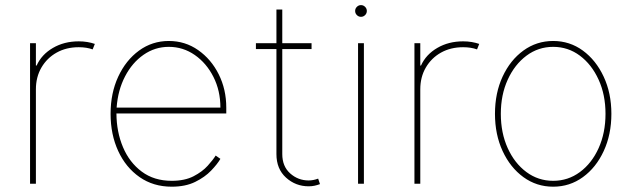

<svg xmlns="http://www.w3.org/2000/svg" viewBox="-20 -713 2456 745"><path d="M96.6 0V-545.5H119.3V-458.8H122.2Q141.3 -501.4 185.2 -527Q229 -552.6 285.5 -552.6Q303.3 -552.6 319.1 -549.9Q334.9 -547.2 348 -542.6L339.5 -521.3Q316.1 -529.8 285.5 -529.8Q237.2 -529.8 199.8 -508.9Q162.3 -487.9 140.8 -451Q119.3 -414.1 119.3 -366.5V0Z M646.3 11.4Q574.9 11.4 521.5 -25.9Q468 -63.2 438.6 -127.1Q409.1 -191.1 409.1 -271.3Q409.1 -351.6 438.7 -415.5Q468.4 -479.4 519.5 -516.7Q570.7 -554 634.9 -554Q698.5 -554 748.9 -518.6Q799.4 -483.3 828.7 -424.7Q858 -366.1 858 -295.5V-272.7H431.8Q432.2 -201.3 457.2 -142Q482.2 -82.7 530 -47.1Q577.8 -11.4 646.3 -11.4Q696.7 -11.4 731 -29.1Q765.3 -46.9 786 -70Q806.8 -93 816.8 -109.4L835.2 -96.6Q823.2 -76 799 -50.8Q774.9 -25.6 737.2 -7.1Q699.6 11.4 646.3 11.4ZM432.5 -295.5H835.2Q835.2 -361.2 808.2 -414.6Q781.2 -468 735.8 -499.6Q690.3 -531.2 634.9 -531.2Q581.3 -531.2 537.1 -500.5Q492.9 -469.8 465.2 -416.5Q437.5 -363.3 432.5 -295.5Z M1188.9 -545.5V-522.7H1075.3V-115.1Q1075.3 -67.5 1106 -40.1Q1136.7 -12.8 1177.6 -12.8Q1195.3 -12.8 1214.5 -19.9L1221.6 1.4Q1210.9 5.3 1200.6 7.6Q1190.3 9.9 1177.6 9.9Q1127.1 9.9 1089.8 -23.8Q1052.6 -57.5 1052.6 -115.1V-522.7H973V-545.5H1052.6V-676.1H1075.3V-545.5Z M1369.3 0V-545.5H1392V0ZM1380.7 -647.7Q1371.4 -647.7 1364.7 -654.5Q1358 -661.2 1358 -670.5Q1358 -679.7 1364.7 -686.4Q1371.4 -693.2 1380.7 -693.2Q1389.9 -693.2 1396.7 -686.4Q1403.4 -679.7 1403.4 -670.5Q1403.4 -661.2 1396.7 -654.5Q1389.9 -647.7 1380.7 -647.7Z M1588.1 0V-545.5H1610.8V-458.8H1613.6Q1632.8 -501.4 1676.7 -527Q1720.5 -552.6 1777 -552.6Q1794.7 -552.6 1810.5 -549.9Q1826.3 -547.2 1839.5 -542.6L1831 -521.3Q1807.5 -529.8 1777 -529.8Q1728.7 -529.8 1691.2 -508.9Q1653.8 -487.9 1632.3 -451Q1610.8 -414.1 1610.8 -366.5V0Z M2126.4 11.4Q2062.1 11.4 2011 -25.7Q1959.9 -62.9 1930.2 -127Q1900.6 -191.1 1900.6 -271.3Q1900.6 -351.9 1930.2 -415.8Q1959.9 -479.8 2011 -516.9Q2062.1 -554 2126.4 -554Q2190.7 -554 2241.7 -516.7Q2292.6 -479.4 2322.4 -415.5Q2352.3 -351.6 2352.3 -271.3Q2352.3 -191.1 2322.6 -127Q2293 -62.9 2241.8 -25.7Q2190.7 11.4 2126.4 11.4ZM2126.4 -11.4Q2184.3 -11.4 2230.3 -45.5Q2276.3 -79.5 2302.9 -138.5Q2329.5 -197.4 2329.5 -271.3Q2329.5 -345.2 2302.7 -403.9Q2275.9 -462.7 2230.1 -497Q2184.3 -531.2 2126.4 -531.2Q2068.9 -531.2 2022.9 -497Q1976.9 -462.7 1950.1 -403.9Q1923.3 -345.2 1923.3 -271.3Q1923.3 -197.4 1949.9 -138.5Q1976.6 -79.5 2022.5 -45.5Q2068.5 -11.4 2126.4 -11.4Z"/></svg>

Font: Inter UI Thin
Style: Regular
Weight: 100
Designer: Rasmus Andersson
Foundry: rsms
Version: 3.2;8d6f07862